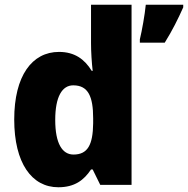

<svg xmlns="http://www.w3.org/2000/svg" viewBox="-20 -780 793 810"><path d="M226 10C295 10 334 -20 364 -65H371L403 0H535V-760H364V-598C364 -561 367 -515 371 -481H367C337 -530 295 -561 229 -561C115 -561 40 -460 40 -276C40 -92 114 10 226 10ZM753 -749V-760H595C591 -718 579 -651 570 -614V-600H675C708 -653 731 -700 753 -749ZM290 -128C243 -128 213 -174 213 -274C213 -372 242 -420 289 -420C352 -420 373 -373 373 -281V-260C372 -169 350 -128 290 -128Z"/></svg>

Font: Noto Sans Bengali SemiCondensed ExtraBold
Style: Regular
Weight: 800
Width: 4
Designer: Joana Ranito - Universal Thirst; Jelle Bosma - Monotype Design Team
Foundry: Universal Thirst ehf.
Version: Version 3.000